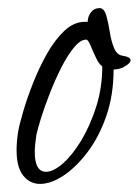

<svg xmlns="http://www.w3.org/2000/svg" viewBox="-20 -705 343 475"><path d="M79 -250Q54 -250 37.5 -270.5Q21 -291 21 -334Q21 -344 22 -355.5Q23 -367 25 -380Q28 -397 37.5 -429.5Q47 -462 62 -500Q77 -538 96.5 -572.5Q116 -607 139.5 -629Q163 -651 190 -651H197Q197 -664 205 -674.5Q213 -685 227 -685Q238 -684 243 -666.5Q248 -649 251.5 -626.5Q255 -604 262 -586.5Q269 -569 284 -567Q303 -564 303 -556Q303 -548 284 -538Q277 -535 271 -534Q265 -533 261 -533Q261 -470 243 -418Q225 -366 196.5 -328.5Q168 -291 137 -270.5Q106 -250 79 -250ZM94 -280Q112 -280 135.5 -300.5Q159 -321 181 -357.5Q203 -394 218 -441Q233 -488 233 -541Q225 -546 217.5 -562Q210 -578 204 -592.5Q198 -607 193 -607Q179 -607 163 -587.5Q147 -568 132 -538.5Q117 -509 104 -476Q91 -443 82 -414.5Q73 -386 70 -371Q68 -358 67 -347.5Q66 -337 66 -329Q66 -280 94 -280Z"/></svg>

Font: Bilbo
Style: Regular
Weight: 400
Designer: Robert E. Leuschke
Foundry: Robert E. Leuschke
Version: Version 1.100